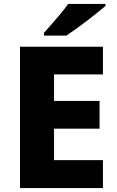

<svg xmlns="http://www.w3.org/2000/svg" viewBox="-20 -950 590 970"><path d="M500 0H81V-714H500V-574H253V-440H483V-300H253V-141H500ZM513 -920Q496 -906 471 -885.5Q446 -865 417.5 -843.5Q389 -822 362 -802.5Q335 -783 315 -770H202V-784Q219 -803 241.5 -828.5Q264 -854 286.5 -881Q309 -908 324 -930H513Z"/></svg>

Font: Noto Sans Syriac Eastern ExtraBold
Style: Regular
Weight: 800
Designer: Patrick Giasson and the Monotype Design Team
Foundry: Monotype Imaging Inc.
Version: Version 3.001